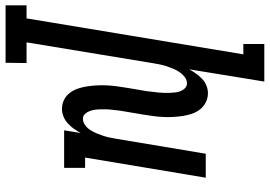

<svg xmlns="http://www.w3.org/2000/svg" viewBox="-228 -612 990 705"><g transform="rotate(90 267.5 -260.0)"><path d="M146 215H-65V138H-17L115 -658H77V-735H215L170 -459Q177 -472 185.5 -484Q194 -496 205 -506.5Q216 -517 230 -522.5Q244 -528 257 -528Q276 -528 291.5 -520Q307 -512 317.5 -498.5Q328 -485 333.5 -468.5Q339 -452 341.5 -434.5Q344 -417 345 -399Q346 -381 345 -362.5Q344 -344 341.5 -325.5Q339 -307 336 -289L324 -218Q322 -208 321 -197Q320 -186 318.5 -175.5Q317 -165 317 -154.5Q317 -144 317 -133.5Q317 -123 318.5 -113Q320 -103 323.5 -93.5Q327 -84 334 -76.5Q341 -69 351 -69Q364 -69 375 -77Q386 -85 393 -96Q400 -107 405 -119Q410 -131 414 -143Q418 -155 420.5 -167Q423 -179 425 -191L480 -520H568L494 -77H532V0H394L404 -61Q397 -48 388.5 -36Q380 -24 368.5 -13.5Q357 -3 343 2.5Q329 8 316 8Q297 8 281.5 0Q266 -8 256 -21.5Q246 -35 240.5 -51.5Q235 -68 232.5 -85.5Q230 -103 229 -121Q228 -139 229 -157.5Q230 -176 232.5 -194.5Q235 -213 238 -231L250 -302Q251 -312 252.5 -323Q254 -334 255 -344.5Q256 -355 256.5 -365.5Q257 -376 256.5 -386.5Q256 -397 255 -407Q254 -417 250.5 -426.5Q247 -436 239.5 -443.5Q232 -451 222 -451Q209 -451 198.5 -443Q188 -435 180.5 -424Q173 -413 168 -401Q163 -389 159 -377Q155 -365 152.5 -353Q150 -341 148 -329L71 138H147Z"/></g></svg>

Font: Iosevka HT Medium Extended
Style: Italic
Weight: 500
Width: 7
Italic angle: -9°
Monospace: yes
Designer: Belleve Invis
Foundry: Belleve Invis
Version: Version 32.3.0; ttfautohint (v1.8.4)